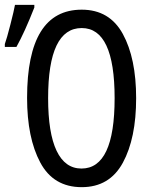

<svg xmlns="http://www.w3.org/2000/svg" viewBox="-22 -764 632 794"><path d="M316 10Q199 10 144.5 -92Q90 -194 90 -359Q90 -724 316 -724Q431 -724 486 -623.5Q541 -523 541 -358Q541 -192 486 -91Q431 10 316 10ZM315 -67Q452 -67 452 -358Q452 -648 316 -648Q177 -648 177 -358Q177 -214 212 -140.5Q247 -67 315 -67ZM-2 -582Q6 -604 21 -662.5Q36 -721 40 -744H120V-733Q80 -631 46 -570H-2Z"/></svg>

Font: Noto Sans UI Cond
Style: Regular
Weight: 400
Width: 3
Designer: Monotype Design Team
Foundry: Monotype Imaging Inc.
Version: Version 1.001